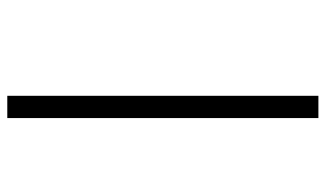

<svg xmlns="http://www.w3.org/2000/svg" viewBox="-208 -582 915 540"><g transform="rotate(90 250.0 -312.5)"><path d="M250 -750Q250 -750 250 125H312.5Q312.5 125 312.5 -750Z"/></g></svg>

Font: Unifont
Style: Regular
Weight: 500
Version: Version 13.0.05